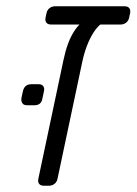

<svg xmlns="http://www.w3.org/2000/svg" viewBox="-20 -591 435 611"><path d="M119 0Q109 0 104.5 -6Q100 -12 102 -22L182 -400Q194 -457 215 -490Q236 -523 253 -523H325Q300 -523 277 -486.5Q254 -450 242 -395L163 -22Q161 -12 153.5 -6Q146 0 136 0ZM142 -513Q132 -513 127.5 -519Q123 -525 125 -535L128 -549Q130 -559 137.5 -565Q145 -571 155 -571H377Q387 -571 391.5 -565Q396 -559 394 -549L391 -535Q389 -525 381.5 -519Q374 -513 364 -513ZM66 -256Q56 -256 51.5 -262Q47 -268 48 -278L53 -301Q58 -323 80 -323H103Q113 -323 117.5 -317Q122 -311 120 -301L115 -278Q112 -256 89 -256Z"/></svg>

Font: Rubik Light
Style: Italic
Weight: 300
Italic angle: -12°
Designer: Hubert and Fischer
Foundry: Hubert and Fischer
Version: Version 2.300;gftools[0.9.30]